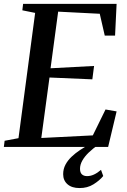

<svg xmlns="http://www.w3.org/2000/svg" viewBox="-28 -763 660 997"><path d="M-8 0 -4 -32 68 -45.5 154.5 -696 88 -709.5 92 -743H577.5L569.5 -578H516L490 -691.5L274 -702.5L234.5 -408.5L460.5 -420.5L451.5 -351L229 -360.5L186.5 -46.5L454 -60L520 -194.5L577.5 -184.5L533.5 0ZM384.5 213.5Q345 213.5 322.5 193.8Q300 174 300 141.5Q300 114.5 312 92Q324 69.5 343.8 50.8Q363.5 32 387.5 16.2Q411.5 0.5 435.5 -12.5L461.5 -24.5L483.5 -12Q454.5 8 433 28.8Q411.5 49.5 399.5 70.8Q387.5 92 387.5 113.5Q387.5 133 397.2 142.2Q407 151.5 424 151.5Q442.5 151.5 460.2 143.2Q478 135 496.5 119L508 151Q489.5 174 457.5 194Q425.5 214 384.5 213.5Z"/></svg>

Font: Merriweather 72pt Medium
Style: Italic
Weight: 500
Italic angle: -7.8°
Version: Version 2.101